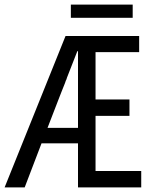

<svg xmlns="http://www.w3.org/2000/svg" viewBox="-41 -812 632 832"><path d="M66 0 139 -191H297V0H571V-71H373V-310H520V-381H373V-586H562V-656H243L-21 0ZM165 -258 211 -377Q219 -397 226 -415.5Q233 -434 241 -453L244 -462Q248 -469 249 -475Q260 -504 271.5 -532.5Q283 -561 294 -590H297V-258ZM266 -792V-735H534V-792Z"/></svg>

Font: Codetta
Style: Regular
Weight: 400
Italic angle: -11°
Designer: Ulrich Proeller
Foundry: PROSA GmbH
Version: Version 2.00;September 29, 2018;FontCreator 11.5.0.2427 64-b